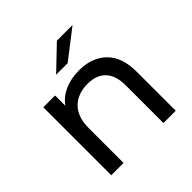

<svg xmlns="http://www.w3.org/2000/svg" viewBox="-189 -898 1059 1059"><g transform="rotate(-45 340.5 -368.5)"><path d="M594 -305V0H498V-294Q498 -371 461 -410Q424 -449 355 -449Q277 -449 232 -403.5Q187 -358 187 -273V0H91V-530H183V-450Q212 -491 261.5 -513Q311 -535 374 -535Q475 -535 534.5 -476.5Q594 -418 594 -305ZM404 -737H526L358 -607H268Z"/></g></svg>

Font: APTA Sans Medium
Style: Bold
Weight: 500
Version: Version 7.200